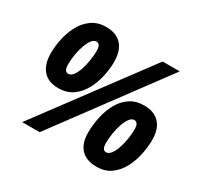

<svg xmlns="http://www.w3.org/2000/svg" viewBox="-153 -916 1162 1117"><g transform="rotate(30 428.0 -357.5)"><path d="M193.8 -275.9Q126.5 -275.9 91.3 -316.9Q56.2 -357.9 56.2 -432.1Q56.2 -476.1 66.7 -526.6Q77.1 -577.1 100.8 -622.1Q124.5 -667 164.1 -695.6Q203.6 -724.1 261.2 -724.1Q328.1 -724.1 364.5 -684.8Q400.9 -645.5 400.9 -568.8Q400.9 -526.4 390.4 -475.8Q379.9 -425.3 356 -379.6Q332 -334 292.2 -304.9Q252.4 -275.9 193.8 -275.9ZM112.8 0 644 -713.9H758.8L230 0ZM203.1 -377Q221.2 -377 235.6 -396.2Q250 -415.5 260 -446Q270 -476.6 275.4 -511Q280.8 -545.4 280.8 -575.2Q280.8 -622.1 252.9 -622.1Q236.3 -622.1 222.4 -603.8Q208.5 -585.4 198 -555.9Q187.5 -526.4 181.6 -491.7Q175.8 -457 175.8 -423.8Q175.8 -377 203.1 -377ZM616.2 8.8Q546.4 8.8 510.7 -29.8Q475.1 -68.4 475.1 -138.2Q475.1 -190.4 486.3 -243.7Q497.6 -296.9 521.7 -341.1Q545.9 -385.3 585 -412.1Q624 -439 680.2 -439Q747.1 -439 783.4 -400.4Q819.8 -361.8 819.8 -288.1Q819.8 -242.7 809.3 -191.2Q798.8 -139.6 775.1 -94.2Q751.5 -48.8 712.4 -20Q673.3 8.8 616.2 8.8ZM622.1 -91.8Q640.1 -91.8 654.5 -111.1Q668.9 -130.4 679.2 -160.9Q689.5 -191.4 694.8 -225.8Q700.2 -260.3 700.2 -290Q700.2 -336.9 671.9 -336.9Q655.3 -336.9 641.4 -318.6Q627.4 -300.3 617.2 -271Q606.9 -241.7 601.1 -207Q595.2 -172.4 595.2 -139.2Q595.2 -91.8 622.1 -91.8Z"/></g></svg>

Font: Open Sans
Style: Bold Italic
Weight: 700
Italic angle: -12°
Designer: Monotype Design Team
Foundry: Monotype Imaging Inc.
Version: Version 3.003; ttfautohint (v1.8.4)